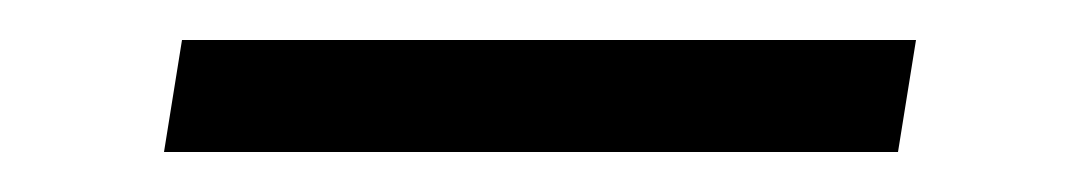

<svg xmlns="http://www.w3.org/2000/svg" viewBox="-20 -388 540 96"><path d="M429 -312H62L71 -368H438Z"/></svg>

Font: Iosevka SS04 Light
Style: Italic
Weight: 300
Italic angle: -9°
Monospace: yes
Designer: Belleve Invis
Foundry: Belleve Invis
Version: Version 19.0.0; ttfautohint (v1.8.4)